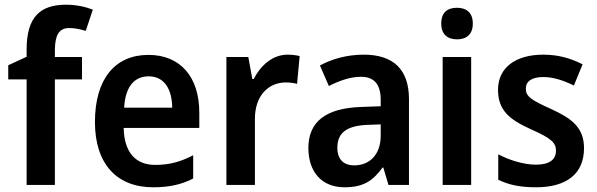

<svg xmlns="http://www.w3.org/2000/svg" viewBox="-20 -785 2536 815"><path d="M328 -448V-543H213V-575C214 -637 231 -666 274 -666C300 -666 323 -660 344 -654L374 -744C343 -756 305 -765 260 -765C150 -765 93 -712 93 -575V-544L15 -508V-448H93V0H213V-448Z M610 -552C470 -552 383 -452 383 -267C383 -89 476 10 630 10C700 10 750 -2 800 -27V-126C746 -98 699 -85 639 -85C554 -85 507 -140 505 -242H826V-307C826 -458 746 -552 610 -552ZM611 -461C678 -461 710 -406 711 -328H507C512 -418 551 -461 611 -461Z M1201 -553C1136 -553 1086 -506 1057 -450H1051L1034 -543H941V0H1062V-280C1062 -381 1121 -435 1193 -435C1209 -435 1228 -433 1241 -429L1252 -547C1237 -551 1217 -553 1201 -553Z M1524 -553C1454 -553 1389 -535 1338 -507L1376 -420C1422 -443 1467 -459 1512 -459C1566 -459 1596 -430 1596 -361V-334L1513 -331C1364 -326 1289 -269 1289 -157C1289 -53 1348 10 1442 10C1521 10 1562 -16 1604 -74H1607L1629 0H1716V-364C1716 -490 1650 -553 1524 -553ZM1539 -255 1596 -257V-209C1596 -128 1548 -83 1484 -83C1441 -83 1412 -106 1412 -158C1412 -217 1446 -251 1539 -255Z M1920 -752C1880 -752 1853 -733 1853 -685C1853 -638 1881 -618 1920 -618C1959 -618 1987 -638 1987 -685C1987 -732 1959 -752 1920 -752ZM1980 -543H1859V0H1980Z M2459 -156C2459 -245 2405 -283 2320 -322C2233 -361 2212 -376 2212 -409C2212 -440 2238 -458 2286 -458C2330 -458 2373 -443 2416 -422L2453 -512C2400 -539 2347 -553 2286 -553C2170 -553 2094 -499 2094 -404C2094 -317 2142 -278 2232 -237C2323 -197 2340 -178 2340 -145C2340 -109 2314 -86 2255 -86C2202 -86 2140 -106 2095 -130V-22C2140 0 2189 10 2255 10C2386 10 2459 -48 2459 -156Z"/></svg>

Font: Noto Sans Thai SemCond SemBd
Style: Regular
Weight: 600
Width: 4
Designer: Monotype Design Team
Foundry: Monotype Imaging Inc.
Version: Version 2.002